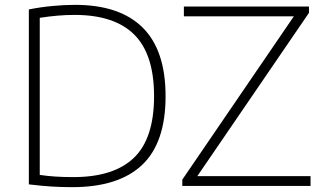

<svg xmlns="http://www.w3.org/2000/svg" viewBox="-20 -767 1334 792"><path d="M278.5 5Q233.5 5 193 2.5Q152.5 0 99 -6.5V-728Q145.5 -737.5 195.2 -742.2Q245 -747 289.5 -747Q473.5 -747 568.2 -653.5Q663 -560 663 -370Q663 -178 566 -86.5Q469 5 278.5 5ZM283 -36.5Q449.5 -36.5 532.5 -116.2Q615.5 -196 615.5 -370Q615.5 -543 533.8 -624.2Q452 -705.5 288 -705.5Q253.5 -705.5 218 -702.5Q182.5 -699.5 144 -693.5V-45.5Q174 -41 206.8 -38.8Q239.5 -36.5 283 -36.5ZM732 0V-26L1192 -699.5H738.5V-740H1254.5V-714L794 -40.5H1261V0Z"/></svg>

Font: Encode Sans Semi Expanded ExtraLight
Style: Regular
Weight: 200
Width: 6
Designer: Multiple Designers
Foundry: Impallari Type
Version: Version 3.000; ttfautohint (v1.8.3) -l 8 -r 50 -G 200 -x 14 